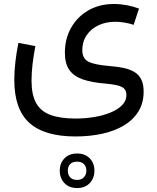

<svg xmlns="http://www.w3.org/2000/svg" viewBox="-20 -413 786 960"><path d="M675 -370.1Q646.7 -380.9 614.1 -387Q581.5 -393.1 550 -393.1Q477.1 -393.1 421.6 -361Q366.2 -328.9 335.3 -273.8Q304.4 -218.8 304.4 -149.9Q304.4 -96.4 325.8 -64.6Q347.2 -32.7 392.2 -16.7Q437.3 -0.7 508.3 5.1Q568.8 10.5 590.5 22.5Q612.1 34.4 612.1 62.5Q612.1 90.3 591.1 112.2Q570.1 134 534.2 149Q498.3 164.1 452.6 171.9Q407 179.7 357.7 179.7Q280.8 179.7 232.2 161.6Q183.6 143.6 160.6 102.1Q137.7 60.5 137.7 -9Q137.7 -50.3 142.7 -91.9Q147.7 -133.5 156.7 -182.6L72 -198.5Q62 -148.4 56.8 -102.7Q51.5 -56.9 51.5 -13.2Q51.5 133.8 127 201.5Q202.4 269.3 357.4 269.3Q429.4 269.3 491.5 255.6Q553.5 241.9 599.9 214.1Q646.2 186.3 672.2 144Q698.2 101.8 698.2 44.9Q698.2 8.5 686.8 -15Q675.3 -38.6 653.1 -52.4Q630.9 -66.2 599 -73Q567.1 -79.8 526.4 -83Q451.2 -89.1 421.3 -105.1Q391.4 -121.1 391.4 -161.9Q391.4 -204.6 413 -236.6Q434.6 -268.6 471.9 -286.4Q509.3 -304.2 556.2 -304.2Q578.4 -304.2 603 -300Q627.7 -295.9 648.2 -288.8ZM365.5 395.3Q388.2 395.3 400 407.8Q411.9 420.4 411.9 440.4Q411.9 460.4 399.4 473.5Q387 486.6 365.4 486.6Q343 486.6 331.1 474Q319.1 461.4 319.1 440.4Q319.1 419.4 330.9 407.3Q342.8 395.3 365.5 395.3ZM365.5 354.5Q325.8 354.5 302.3 378.8Q278.8 403.1 278.8 440.4Q278.8 477.8 302.3 502.6Q325.8 527.3 365.5 527.3Q405.1 527.3 428.6 502.7Q452.1 478 452.1 440.4Q452.1 402.6 428.5 378.5Q404.8 354.5 365.5 354.5Z"/></svg>

Font: Estedad-FD-VF Thin
Style: Regular
Weight: 100
Designer: Amin Abedi
Version: Version 5.0